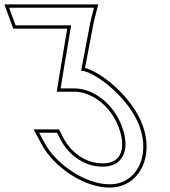

<svg xmlns="http://www.w3.org/2000/svg" viewBox="-250 -815 772 871"><path d="M-139.2 -700H-179.2L-208.7 -780H-168.7H104.4H144.4H176.4L160.8 -719L118 -494C174.1 -494 334.7 -375 382.8 -242C434 -103 366.1 22 246.7 21C137.1 21 4.1 -70 -47.3 -166L-72.6 -213H8.4L25.6 -180C63.4 -110 134.3 -58 217.2 -59C306.5 -59 343.6 -134 302.8 -242C265.9 -342 176.4 -414 86.3 -414H52.3H25.1L34.9 -475L72.7 -700ZM-189.7 -685H54.9L20.1 -477.4L7.5 -399H86.3C168.5 -399 253.5 -332.2 288.7 -236.8C299.3 -208.6 304.2 -183.5 304.3 -162.1C304.6 -106 274.5 -74 217.2 -74C140.8 -73.1 74.4 -121.1 38.8 -187L17.5 -228H-97.7L-60.5 -158.9C-6.5 -58.1 130 36 246.7 36C267.7 36.2 287.8 32.7 306 26C400.4 -8.8 441.6 -125.9 396.9 -247.1C350.2 -376.2 207.1 -489 135.7 -506.7L175.5 -715.7L195.6 -795H-230.2Z"/></svg>

Font: Nordica Plus
Style: NordicaClassicLightConOpOblOl
Weight: 300
Version: Version 1.01